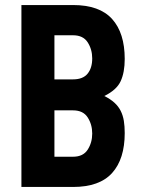

<svg xmlns="http://www.w3.org/2000/svg" viewBox="-20 -742 580 762"><path d="M65 -722H270Q375 -722 425 -666.5Q475 -611 475 -508Q475 -455 459 -420Q443 -385 394 -361Q418 -349 434 -334.5Q450 -320 459 -302Q468 -284 471.5 -262.5Q475 -241 475 -214Q475 -111 425 -55.5Q375 0 270 0H65ZM270 -120Q310 -120 328 -148Q346 -176 346 -212Q346 -248 328 -276Q310 -304 270 -304H196V-120ZM270 -427Q309 -427 327.5 -449.5Q346 -472 346 -510Q346 -546 328 -574Q310 -602 270 -602H196V-427Z"/></svg>

Font: PostBus
Style: Regular
Weight: 400
Designer: Peter Wiegel
Version: Version 1.001